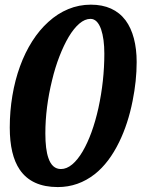

<svg xmlns="http://www.w3.org/2000/svg" viewBox="-20 -775 594 806"><path d="M63 -62.5Q21 -124 21 -239.7Q21 -308.1 32 -373.5Q43 -439 64 -496.6Q85 -554.2 115.2 -601.8Q145.5 -649.4 183.1 -683.1Q221.7 -718.3 266.6 -736.8Q311.5 -755.4 361.3 -755.4Q457.5 -755.4 507.3 -689.5Q530.3 -658.2 542 -613.8Q553.7 -569.3 553.7 -514.6Q553.7 -436 536.6 -351.1Q517.6 -255.4 480.5 -179.2Q438 -91.8 378.4 -44.4Q308.6 10.3 222.7 10.3Q112.8 10.3 63 -62.5ZM327.1 -139.6Q368.2 -210 393.1 -321.3Q418 -435.5 418 -549.8Q418 -611.8 404.3 -652.3Q388.7 -695.8 359.9 -695.8Q336.4 -695.8 313.2 -676Q290 -656.2 268.6 -620.6Q247.6 -585 229.5 -538.3Q211.4 -491.7 198.7 -438.5Q170.4 -323.7 170.4 -214.8Q170.4 -147.9 183.1 -111.8Q198.7 -65.4 235.8 -65.4Q259.8 -65.4 283 -84.7Q306.2 -104 327.1 -139.6Z"/></svg>

Font: Pattaya
Style: Regular
Weight: 400
Designer: Pablo Impallari / Thai characters Designed by Thanarat Vachiruckul and Suppakit Chalermlarp
Foundry: Pablo Impallari
Version: Version 2.001